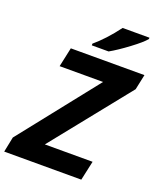

<svg xmlns="http://www.w3.org/2000/svg" viewBox="-199 -1039 962 1144"><g transform="rotate(20 281.5 -467.0)"><path d="M-13.7 -96.2 378.4 -591.3H103L129.4 -713.9H596.2L575.7 -617.2L179.7 -123H482.4L455.6 0H-33.2ZM377.9 -933.6H547.9V-925.3Q525.9 -897.9 460.9 -849.4Q396 -800.8 347.2 -773.4H240.7V-784.2Q271.5 -809.6 308.1 -849.1Q344.7 -888.7 377.9 -933.6Z"/></g></svg>

Font: Viking Open Sans
Style: Bold Italic
Weight: 700
Italic angle: -12°
Foundry: Ascender Corporation
Version: Version 2.000